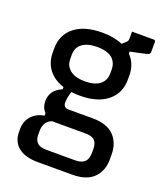

<svg xmlns="http://www.w3.org/2000/svg" viewBox="-154 -707 908 1060"><g transform="rotate(20 300.0 -177.5)"><path d="M286 -544Q356 -544 406 -522L431 -545Q437 -552 437 -564V-605H564Q575 -605 575 -594V-538Q575 -529 571.5 -524.5Q568 -520 554.5 -517Q541 -514 511 -507L462 -497V-485Q506 -441 506 -371V-348Q506 -268 448 -221Q390 -174 286 -174Q260 -174 236 -177Q224 -139 224 -111Q224 -81 255 -81H396Q481 -81 522 -39Q563 3 563 70V102Q563 167 522 208.5Q481 250 396 250H196Q119 250 79.5 217.5Q40 185 40 129V111Q40 66 67.5 35Q95 4 142 -4V-18Q118 -44 118 -81Q118 -147 186 -175V-188Q128 -207 96.5 -248Q65 -289 65 -348V-371Q65 -451 123 -497.5Q181 -544 286 -544ZM286 -460Q230 -460 199 -437Q168 -414 168 -371V-348Q168 -310 191 -289Q220 -258 286 -258Q342 -258 372.5 -281.5Q403 -305 403 -348V-371Q403 -406 380 -431Q349 -460 286 -460ZM218 170H386Q423 170 441 152Q450 143 454 129.5Q458 116 458 101V76Q458 44 442 27.5Q426 11 386 11H211Q202 11 194 10Q167 19 156 39Q145 59 145 83V109Q145 137 161.5 153.5Q178 170 218 170Z"/></g></svg>

Font: Recursive Mn Lnr St Med
Style: Regular
Weight: 500
Monospace: yes
Version: Version 1.079;hotconv 1.0.112;makeotfexe 2.5.65598; ttfautoh